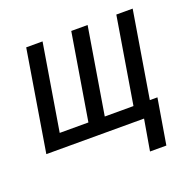

<svg xmlns="http://www.w3.org/2000/svg" viewBox="-122 -658 965 949"><g transform="rotate(-20 360.0 -183.5)"><path d="M596 163 636 -76H596L671 -530H585L510 -76H359L434 -530H348L273 -76H122L197 -530H111L24 0H538L510 163Z"/></g></svg>

Font: Iosevka Sparkle Oblique
Style: Regular
Weight: 400
Italic angle: -9°
Designer: Belleve Invis
Foundry: Belleve Invis
Version: Version 4.5.0; ttfautohint (v1.8.3)